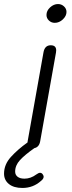

<svg xmlns="http://www.w3.org/2000/svg" viewBox="-78 -724 355 950"><path d="M251 -665Q251 -645 233 -628Q215 -611 193 -611Q176 -611 164 -622.5Q152 -634 152 -650Q152 -671 170 -687.5Q188 -704 209 -704Q226 -704 238.5 -692.5Q251 -681 251 -665ZM200 -475Q200 -468 199 -464L121 -26Q116 4 92 9Q45 42 21 68Q-3 94 -3 125Q-3 141 9 150.5Q21 160 43 160Q74 160 102 139Q113 131 120 131Q128 131 133 138Q138 145 138 150Q138 161 125 171Q86 206 33 206Q-10 206 -34 186.5Q-58 167 -58 135Q-58 90 -24 52.5Q10 15 58 -19Q59 -21 59 -26L137 -464Q143 -500 173 -500Q200 -500 200 -475Z"/></svg>

Font: Kodchasan Light
Style: Italic
Weight: 300
Italic angle: -10°
Version: Version 1.000; ttfautohint (v1.6)